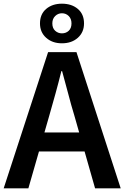

<svg xmlns="http://www.w3.org/2000/svg" viewBox="-22 -1022 675 1042"><path d="M-2 0 239 -739H393L633 0H494L382 -393Q364 -452 348 -514Q332 -576 315 -636H311Q296 -575 279 -513.5Q262 -452 245 -393L132 0ZM140 -200V-303H489V-200ZM314 -787Q262 -787 228.5 -817Q195 -847 195 -895Q195 -945 228.5 -973.5Q262 -1002 314 -1002Q367 -1002 400.5 -973.5Q434 -945 434 -895Q434 -847 400.5 -817Q367 -787 314 -787ZM314 -841Q336 -841 351 -855Q366 -869 366 -895Q366 -920 351 -935Q336 -950 314 -950Q293 -950 277.5 -935Q262 -920 262 -895Q262 -869 277.5 -855Q293 -841 314 -841Z"/></svg>

Font: Noto Sans SC Thin SemiBold
Style: Regular
Weight: 600
Version: Version 2.004-H2;hotconv 1.0.118;makeotfexe 2.5.65603